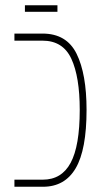

<svg xmlns="http://www.w3.org/2000/svg" viewBox="-20 -712 405 732"><path d="M35 0V-27H143Q215 -27 249.5 -91.5Q284 -156 284 -293Q284 -419 252 -488Q220 -557 142 -557H35V-584H142Q234 -584 272 -507Q310 -430 310 -293Q310 -141 268.5 -70.5Q227 0 144 0ZM75 -667V-692H199V-667Z"/></svg>

Font: Noto Sans Hebrew ExtraCondensed Thin
Style: Regular
Weight: 100
Width: 2
Designer: Monotype Design Team
Foundry: Monotype Imaging Inc.
Version: Version 2.004; ttfautohint (v1.8.4.7-5d5b)